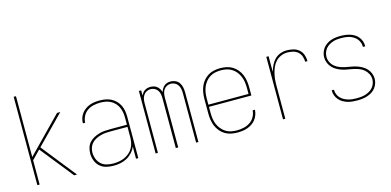

<svg xmlns="http://www.w3.org/2000/svg" viewBox="-70 -1135 3139 1543"><g transform="rotate(-15 1500.0 -363.5)"><path d="M88 0V-735H107V-229L391 -520H418L190 -287L418 0H394L176 -273L107 -202V0Z M721 8Q690 8 660 0.5Q630 -7 607.5 -27.5Q585 -48 574.5 -77Q564 -106 564 -136Q564 -160 571 -183.5Q578 -207 593.5 -224.5Q609 -242 630 -253.5Q651 -265 674 -272Q697 -279 720.5 -281Q744 -283 768 -283H909V-345Q909 -366 905 -388Q901 -410 892 -429.5Q883 -449 867.5 -465.5Q852 -482 832.5 -492Q813 -502 791.5 -506Q770 -510 748 -510Q720 -510 692 -504Q664 -498 640.5 -482Q617 -466 603.5 -440Q590 -414 589 -385H570Q570 -407 576.5 -427.5Q583 -448 596 -465.5Q609 -483 626.5 -495.5Q644 -508 664 -515.5Q684 -523 705.5 -525.5Q727 -528 748 -528Q773 -528 797 -523.5Q821 -519 842.5 -508Q864 -497 881.5 -479Q899 -461 909.5 -439Q920 -417 924 -393Q928 -369 928 -345V0H909V-102Q898 -75 878 -53Q858 -31 832.5 -17Q807 -3 778.5 2.5Q750 8 721 8ZM724 -10Q747 -10 771 -14Q795 -18 816.5 -27.5Q838 -37 856.5 -52.5Q875 -68 887 -88.5Q899 -109 904 -132.5Q909 -156 909 -180V-265H768Q747 -265 726 -263.5Q705 -262 684.5 -256Q664 -250 645 -240.5Q626 -231 611.5 -215.5Q597 -200 590 -179.5Q583 -159 583 -138Q583 -111 593 -85Q603 -59 623 -41Q643 -23 670 -16.5Q697 -10 724 -10Z M1072 0V-520H1091V-478Q1097 -489 1104.5 -499Q1112 -509 1122.5 -515.5Q1133 -522 1145 -525Q1157 -528 1169 -528Q1169 -528 1169 -528Q1169 -528 1169 -528Q1184 -528 1198 -524Q1212 -520 1223.5 -510.5Q1235 -501 1242.5 -488.5Q1250 -476 1254 -462Q1258 -476 1265.5 -488.5Q1273 -501 1284 -510.5Q1295 -520 1309 -524Q1323 -528 1338 -528Q1338 -528 1338 -528Q1338 -528 1338 -528Q1358 -528 1377.5 -519Q1397 -510 1408.5 -492.5Q1420 -475 1424 -454.5Q1428 -434 1428 -413V0H1409V-413Q1409 -431 1405.5 -448Q1402 -465 1392.5 -479.5Q1383 -494 1367 -502Q1351 -510 1334 -510Q1317 -510 1301 -502Q1285 -494 1275.5 -479.5Q1266 -465 1263 -448Q1260 -431 1260 -413V0H1240V-413Q1240 -431 1237 -448Q1234 -465 1224.5 -479.5Q1215 -494 1199 -502Q1183 -510 1166 -510Q1149 -510 1133 -502Q1117 -494 1107.5 -479.5Q1098 -465 1094.5 -448Q1091 -431 1091 -413V0Z M1751 8Q1724 8 1698 2.5Q1672 -3 1649.5 -16.5Q1627 -30 1609.5 -51Q1592 -72 1582 -96.5Q1572 -121 1568 -147Q1564 -173 1564 -200V-320Q1564 -346 1568 -372.5Q1572 -399 1582 -423.5Q1592 -448 1609 -468.5Q1626 -489 1648.5 -503Q1671 -517 1697.5 -522.5Q1724 -528 1750 -528Q1776 -528 1802.5 -522.5Q1829 -517 1851.5 -503Q1874 -489 1891 -468.5Q1908 -448 1918 -423.5Q1928 -399 1932 -372.5Q1936 -346 1936 -320V-251H1583V-200Q1583 -176 1586.5 -152Q1590 -128 1599 -106Q1608 -84 1623.5 -65Q1639 -46 1659 -33Q1679 -20 1703 -15Q1727 -10 1751 -10Q1779 -10 1807.5 -16Q1836 -22 1860 -37.5Q1884 -53 1898.5 -78.5Q1913 -104 1915 -133H1934Q1933 -111 1925.5 -90.5Q1918 -70 1905 -53Q1892 -36 1874 -24Q1856 -12 1835.5 -4.5Q1815 3 1793.5 5.5Q1772 8 1751 8ZM1583 -269H1917V-320Q1917 -344 1913.5 -368Q1910 -392 1901 -414Q1892 -436 1877 -455Q1862 -474 1841.5 -487Q1821 -500 1797.5 -505Q1774 -510 1750 -510Q1726 -510 1702.5 -505Q1679 -500 1658.5 -487Q1638 -474 1623 -455Q1608 -436 1599 -414Q1590 -392 1586.5 -368Q1583 -344 1583 -320Z M2132 0V-520H2151V-390Q2159 -417 2171 -442.5Q2183 -468 2202.5 -488Q2222 -508 2249 -518Q2276 -528 2303 -528Q2330 -528 2357 -521.5Q2384 -515 2404.5 -497.5Q2425 -480 2434 -454Q2443 -428 2443 -401H2424Q2424 -424 2416 -446.5Q2408 -469 2390.5 -484Q2373 -499 2350 -504.5Q2327 -510 2303 -510Q2277 -510 2252.5 -500Q2228 -490 2209.5 -471.5Q2191 -453 2180 -429Q2169 -405 2162.5 -379.5Q2156 -354 2153.5 -328Q2151 -302 2151 -276V0Z M2749 8Q2728 8 2707.5 6Q2687 4 2667.5 -2Q2648 -8 2630 -18.5Q2612 -29 2598.5 -45Q2585 -61 2577.5 -80.5Q2570 -100 2570 -121Q2570 -121 2570 -122Q2570 -123 2570 -124H2589Q2589 -123 2589 -122.5Q2589 -122 2589 -121Q2589 -103 2596 -85.5Q2603 -68 2615.5 -55Q2628 -42 2644 -33Q2660 -24 2677.5 -19Q2695 -14 2713 -12Q2731 -10 2749 -10Q2767 -10 2785.5 -12Q2804 -14 2822 -19.5Q2840 -25 2856 -34.5Q2872 -44 2884 -58Q2896 -72 2902.5 -90Q2909 -108 2909 -126Q2909 -149 2898 -170.5Q2887 -192 2869.5 -207Q2852 -222 2829.5 -230.5Q2807 -239 2784.5 -244Q2762 -249 2739 -252.5Q2716 -256 2693.5 -263Q2671 -270 2650.5 -281.5Q2630 -293 2614 -310Q2598 -327 2589 -349Q2580 -371 2580 -394Q2580 -415 2586.5 -434.5Q2593 -454 2605 -470Q2617 -486 2634.5 -498Q2652 -510 2671 -516.5Q2690 -523 2710.5 -525.5Q2731 -528 2751 -528Q2771 -528 2791 -525.5Q2811 -523 2830 -517Q2849 -511 2866 -500.5Q2883 -490 2896 -474Q2909 -458 2915.5 -439Q2922 -420 2922 -400Q2922 -399 2922 -398Q2922 -397 2922 -396H2903Q2903 -397 2903 -398Q2903 -399 2903 -399Q2903 -417 2896.5 -434Q2890 -451 2879 -464Q2868 -477 2852.5 -486.5Q2837 -496 2820.5 -501Q2804 -506 2786.5 -508Q2769 -510 2751 -510Q2733 -510 2715.5 -508Q2698 -506 2681 -500Q2664 -494 2648.5 -484.5Q2633 -475 2622 -461Q2611 -447 2605 -429.5Q2599 -412 2599 -394Q2599 -371 2609.5 -349.5Q2620 -328 2638 -313Q2656 -298 2678 -289.5Q2700 -281 2723 -276Q2746 -271 2769 -267.5Q2792 -264 2814 -257Q2836 -250 2857 -238.5Q2878 -227 2894 -210Q2910 -193 2919 -171Q2928 -149 2928 -126Q2928 -105 2921 -85Q2914 -65 2901 -48.5Q2888 -32 2870 -21Q2852 -10 2832 -3.5Q2812 3 2791 5.5Q2770 8 2749 8Z"/></g></svg>

Font: Iosevka SS04 Thin
Style: Regular
Weight: 100
Monospace: yes
Designer: Belleve Invis
Foundry: Belleve Invis
Version: Version 19.0.0; ttfautohint (v1.8.4)